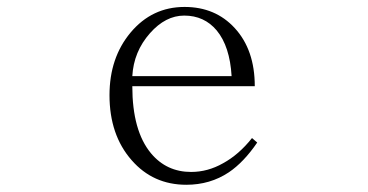

<svg xmlns="http://www.w3.org/2000/svg" viewBox="-20 -504 1040 542"><path d="M691.4 -114.3Q654.3 -67.4 609.4 -43Q566.4 -18.6 519.5 -18.6Q450.2 -18.6 406.2 -71.3Q353.5 -134.8 353.5 -260.7H699.2Q699.2 -363.3 642.6 -424.8Q587.9 -484.4 501 -484.4Q409.2 -484.4 348.6 -412.1Q289.1 -340.8 289.1 -235.4Q289.1 -123 351.6 -51.8Q412.1 17.6 505.9 17.6Q573.2 17.6 626 -17.6Q668 -45.9 706.1 -101.6ZM633.8 -289.1H353.5Q357.4 -358.4 403.3 -410.2Q447.3 -460 500 -460Q556.6 -460 591.8 -418Q628.9 -373 633.8 -289.1Z"/></svg>

Font: BatangChe
Style: Regular
Weight: 400
Monospace: yes
Version: Version 2.21